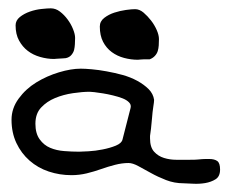

<svg xmlns="http://www.w3.org/2000/svg" viewBox="-20 -441 551 463"><path d="M290 -47.9Q274.4 -47.9 257.3 -43.5Q240.2 -39.1 223.6 -33.2Q207 -27.3 189 -22.9Q170.9 -18.6 152.3 -18.6Q124 -18.6 97.7 -27.3Q71.3 -36.1 51.3 -53.7Q31.2 -71.3 19.5 -96.2Q7.8 -121.1 7.8 -152.3Q7.8 -179.7 24.9 -203.1Q42 -226.6 67.4 -242.2Q92.8 -257.8 122.1 -266.6Q151.4 -275.4 174.8 -275.4Q185.5 -275.4 201.7 -273.9Q217.8 -272.5 236.8 -269Q255.9 -265.6 275.4 -260.3Q294.9 -254.9 311 -246.1Q327.1 -237.3 338.4 -226.1Q349.6 -214.8 351.6 -200.2Q351.6 -195.3 349.6 -183.1Q347.7 -170.9 346.7 -157.2Q345.7 -143.6 344.2 -131.3Q342.8 -119.1 341.8 -113.3V-107.4Q341.8 -85.9 351.6 -75.2Q361.3 -64.5 375.5 -60.1Q389.6 -55.7 405.3 -55.7H436.5Q451.2 -55.7 455.1 -56.2Q459 -56.6 460.4 -56.6Q461.9 -56.6 465.3 -57.1Q468.8 -57.6 484.4 -57.6Q497.1 -57.6 503.9 -52.7Q510.7 -47.9 510.7 -32.2Q510.7 -15.6 500 -8.8Q489.3 -2 474.6 0.5Q460 2.9 445.3 2Q430.7 1 422.9 1Q400.4 1 380.4 -6.8Q360.4 -14.6 343.8 -23.9Q327.1 -33.2 313.5 -40.5Q299.8 -47.9 290 -47.9ZM65.4 -142.6Q65.4 -119.1 75.7 -105Q85.9 -90.8 101.1 -84.5Q116.2 -78.1 134.8 -76.7Q153.3 -75.2 170.9 -75.2Q177.7 -75.2 193.8 -76.2Q210 -77.1 227.5 -80.6Q245.1 -84 259.3 -89.8Q273.4 -95.7 275.4 -104.5L294.9 -180.7Q296.9 -188.5 291 -194.3Q285.2 -200.2 274.9 -204.1Q264.6 -208 252.4 -210.9Q240.2 -213.9 228.5 -215.8Q216.8 -217.8 207.5 -218.8Q198.2 -219.7 196.3 -219.7Q178.7 -219.7 155.8 -216.3Q132.8 -212.9 112.8 -204.6Q92.8 -196.3 79.1 -181.6Q65.4 -167 65.4 -142.6ZM17.6 -379.9Q17.6 -391.6 27.8 -399.9Q38.1 -408.2 52.2 -413.1Q66.4 -418 80.6 -419.4Q94.7 -420.9 102.5 -420.9Q114.3 -420.9 124.5 -413.1Q134.8 -405.3 143.1 -394Q151.4 -382.8 156.2 -370.6Q161.1 -358.4 161.1 -349.6Q161.1 -341.8 160.6 -334.5Q160.2 -327.1 158.7 -320.8Q157.2 -314.5 152.3 -308.6Q147.5 -302.7 138.7 -300.8Q136.7 -300.8 132.8 -300.3Q128.9 -299.8 124.5 -299.8Q120.1 -299.8 116.2 -299.3Q112.3 -298.8 110.4 -298.8Q93.8 -298.8 76.7 -303.7Q59.6 -308.6 46.9 -318.4Q34.2 -328.1 25.9 -343.3Q17.6 -358.4 17.6 -379.9ZM220.7 -377Q220.7 -389.6 231.4 -397.9Q242.2 -406.2 255.9 -410.6Q269.5 -415 283.7 -417Q297.9 -418.9 305.7 -418.9Q316.4 -418.9 326.2 -410.6Q335.9 -402.3 344.2 -391.6Q352.5 -380.9 357.9 -368.7Q363.3 -356.4 363.3 -346.7Q363.3 -338.9 362.8 -331.5Q362.3 -324.2 360.4 -317.9Q358.4 -311.5 353.5 -306.2Q348.6 -300.8 340.8 -297.9Q338.9 -297.9 335 -297.9Q331.1 -297.9 326.7 -297.9Q322.3 -297.9 317.9 -297.4Q313.5 -296.9 312.5 -296.9Q295.9 -296.9 279.3 -301.3Q262.7 -305.7 249.5 -315.4Q236.3 -325.2 228.5 -340.3Q220.7 -355.5 220.7 -377Z"/></svg>

Font: Swanky and Moo Moo Cyrillic
Style: Regular
Weight: 400
Designer: Kimberly Geswein; Denis Ignatov
Foundry: Kimberly Geswein; Denis Ignatov
Version: Version 1.003 June 27, 2018